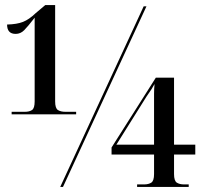

<svg xmlns="http://www.w3.org/2000/svg" viewBox="-20 -739 815 759"><path d="M26 -287V-297H78Q96 -297 106.5 -304Q117 -311 117 -338V-669Q90 -634 75.5 -619.5Q61 -605 42 -605Q8 -605 8 -642Q47 -643 71 -652.5Q95 -662 121 -687L159 -719H198V-338Q198 -311 209 -304Q220 -297 239 -297H281V-287ZM218 0 548 -714H559L229 0ZM522 0V-10H550Q567 -10 578 -17Q589 -24 589 -51V-128H421V-156L596 -432H668V-167H752V-128H668V-51Q668 -24 679 -17Q690 -10 707 -10H726V0ZM440 -167H589V-334Q589 -352 589 -369Q589 -386 591 -407Q587 -399 579 -386.5Q571 -374 559 -357Z"/></svg>

Font: Noto Serif Display SemiCondensed
Style: Regular
Weight: 400
Width: 4
Designer: Monotype Design Team
Foundry: Monotype Imaging Inc.
Version: Version 2.009